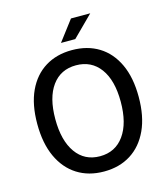

<svg xmlns="http://www.w3.org/2000/svg" viewBox="-123 -929 910 1038"><g transform="rotate(-15 332.5 -410.0)"><path d="M331.5 12.2Q245.6 12.2 181.9 -28.1Q118.2 -68.4 83 -144.8Q47.9 -221.2 47.9 -329.6Q47.9 -438 83 -513.2Q118.2 -588.4 181.9 -627.7Q245.6 -667 331.5 -667Q418 -667 481.7 -627.7Q545.4 -588.4 580.6 -512.9Q615.7 -437.5 615.7 -329.6Q615.7 -221.2 580.6 -144.8Q545.4 -68.4 481.7 -28.1Q418 12.2 331.5 12.2ZM331.5 -73.2Q417.5 -73.2 466.3 -141.1Q515.1 -209 515.1 -329.6Q515.1 -449.7 466.3 -515.9Q417.5 -582 331.5 -582Q245.6 -582 197.3 -515.9Q148.9 -449.7 148.9 -329.6Q148.9 -209 197.3 -141.1Q245.6 -73.2 331.5 -73.2ZM285.2 -719.7 371.6 -833.5H479.5L365.2 -719.7Z"/></g></svg>

Font: Varta Light SemiBold
Style: Regular
Weight: 600
Version: Version 1.004